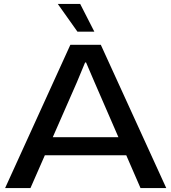

<svg xmlns="http://www.w3.org/2000/svg" viewBox="-20 -957 872 977"><path d="M6 0 338 -729H493L826 0H695L460 -541L418 -639H413L371 -538L135 0ZM198 -167 235 -259H597L632 -167ZM374 -796 274 -937H388L460 -796Z"/></svg>

Font: Mona Sans Expanded Medium
Style: Regular
Weight: 500
Width: 7
Designer: Deni Anggara
Foundry: GitHub
Version: Version 2.000